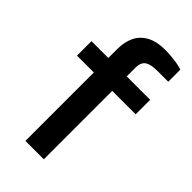

<svg xmlns="http://www.w3.org/2000/svg" viewBox="-228 -798 863 863"><g transform="rotate(45 203.0 -367.0)"><path d="M122 0V-435H15V-527H122V-584Q122 -628 138 -662Q154 -696 189 -715Q224 -734 279 -734Q298 -734 318 -732Q338 -730 355.5 -727Q373 -724 388 -719V-642H319Q276 -642 257.5 -628.5Q239 -615 239 -583V-527H388V-435H239V0Z"/></g></svg>

Font: Archivo Expanded Medium
Style: Regular
Weight: 500
Width: 7
Designer: Hector Gatti
Foundry: Omnibus-Type
Version: Version 2.001